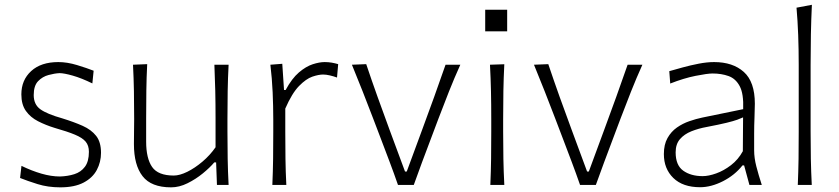

<svg xmlns="http://www.w3.org/2000/svg" viewBox="-20 -782 3547 812"><path d="M234.9 10.3Q182.6 10.3 138.9 -3.4Q95.2 -17.1 64.9 -29.3L70.8 -80.6Q113.8 -59.6 155.3 -47.6Q196.8 -35.6 233.4 -35.6Q266.6 -36.6 294.4 -45.4Q322.3 -54.2 339.1 -76.7Q356 -99.1 356 -140.1Q356 -166.5 342.3 -182.9Q328.6 -199.2 297.1 -212.4Q265.6 -225.6 210.9 -241.2Q172.9 -252.9 140.9 -269.3Q108.9 -285.6 89.6 -312.7Q70.3 -339.8 70.3 -382.8Q70.3 -443.4 111.8 -481.4Q153.3 -519.5 226.6 -519.5Q264.2 -519.5 305.9 -506.8Q347.7 -494.1 376 -482.9L370.6 -429.2Q324.7 -451.7 287.6 -462.2Q250.5 -472.7 231.9 -472.7Q210.9 -471.7 185.3 -464.8Q159.7 -458 141.1 -438.7Q122.6 -419.4 122.6 -379.9Q122.6 -340.3 150.4 -320.1Q178.2 -299.8 244.1 -281.2Q293 -266.1 329.6 -249.8Q366.2 -233.4 386.7 -207.3Q407.2 -181.2 407.2 -135.7Q407.2 -96.7 389.4 -63.2Q371.6 -29.8 333.5 -9.8Q295.4 10.3 234.9 10.3Z M703.6 10.3Q619.6 10.3 583 -36.9Q546.4 -84 546.4 -172.4Q546.4 -205.6 546.9 -230.5Q547.4 -255.4 547.4 -278.3Q547.4 -342.3 546.4 -396.7Q545.4 -451.2 542.5 -508.3L602.5 -510.7Q599.6 -453.6 598.9 -398.9Q598.1 -344.2 598.1 -282.2V-183.1Q598.1 -112.3 623.3 -75.9Q648.4 -39.6 714.8 -39.6Q739.7 -39.6 772 -55.4Q804.2 -71.3 836.2 -98.4Q868.2 -125.5 891.6 -159.2V-282.2Q891.6 -344.2 890.4 -397.7Q889.2 -451.2 886.7 -508.3H946.8Q943.8 -451.2 942.9 -396.7Q941.9 -342.3 941.9 -278.3V-226.1Q941.9 -163.1 942.9 -110.1Q943.8 -57.1 946.8 0H897.5L894 -95.2H886.2Q867.7 -73.2 837.9 -48.8Q808.1 -24.4 773.2 -7.1Q738.3 10.3 703.6 10.3Z M1131.8 0Q1134.3 -57.1 1135 -110.1Q1135.7 -163.1 1135.7 -226.1V-277.3Q1135.7 -332.5 1133.1 -391.6Q1130.4 -450.7 1123.5 -508.3L1173.8 -512.2L1181.2 -401.4H1188Q1214.4 -450.2 1244.1 -475.6Q1273.9 -501 1302.5 -510.3Q1331.1 -519.5 1353 -519.5Q1368.7 -519.5 1382.8 -517.1Q1397 -514.6 1410.2 -510.7L1405.3 -454.1Q1390.6 -459.5 1375 -463.1Q1359.4 -466.8 1346.2 -466.8Q1327.6 -466.8 1301 -457.8Q1274.4 -448.7 1244.6 -418.2Q1214.8 -387.7 1186.5 -322.8V-224.6Q1186.5 -162.6 1187.3 -109.9Q1188 -57.1 1190.9 0Z M1663.1 0Q1646.5 -47.9 1627.9 -97.2Q1609.4 -146.5 1591.8 -192.4L1557.6 -282.2Q1536.1 -338.4 1513.7 -395.5Q1491.2 -452.6 1468.3 -508.3L1528.8 -510.7Q1552.2 -440.9 1576.9 -372.1Q1601.6 -303.2 1627.4 -233.4L1692.9 -56.6H1700.2L1765.6 -233.9Q1791.5 -304.2 1816.2 -372.3Q1840.8 -440.4 1864.3 -508.3H1926.8Q1901.4 -452.1 1878.7 -394.8Q1856 -337.4 1834.5 -280.8L1800.3 -189.9Q1782.2 -141.6 1764.6 -95Q1747.1 -48.3 1730 0Z M2032 -740.8H2124.9V-649.5H2032ZM2053.7 0Q2056.2 -57.1 2056.9 -110.1Q2057.6 -163.1 2057.6 -226.1V-277.3Q2057.6 -342.3 2056.4 -396.7Q2055.2 -451.2 2052.2 -508.3L2112.8 -510.3Q2109.9 -452.6 2108.9 -397.7Q2107.9 -342.8 2107.9 -277.3V-226.1Q2107.9 -163.1 2108.9 -110.1Q2109.9 -57.1 2112.8 0Z M2433.1 0Q2416.5 -47.9 2397.9 -97.2Q2379.4 -146.5 2361.8 -192.4L2327.6 -282.2Q2306.2 -338.4 2283.7 -395.5Q2261.2 -452.6 2238.3 -508.3L2298.8 -510.7Q2322.3 -440.9 2346.9 -372.1Q2371.6 -303.2 2397.5 -233.4L2462.9 -56.6H2470.2L2535.6 -233.9Q2561.5 -304.2 2586.2 -372.3Q2610.8 -440.4 2634.3 -508.3H2696.8Q2671.4 -452.1 2648.7 -394.8Q2626 -337.4 2604.5 -280.8L2570.3 -189.9Q2552.2 -141.6 2534.7 -95Q2517.1 -48.3 2500 0Z M2940.9 9.8Q2867.7 9.8 2827.6 -29.3Q2787.6 -68.4 2787.6 -130.4Q2787.6 -170.9 2803 -198.2Q2818.4 -225.6 2842.8 -242.7Q2867.2 -259.8 2895.5 -269.5Q2923.8 -279.3 2949.7 -284.7L3123 -320.3Q3125.5 -385.3 3108.4 -417.5Q3091.3 -449.7 3061 -460.4Q3030.8 -471.2 2993.7 -471.2Q2971.7 -471.2 2921.6 -461.2Q2871.6 -451.2 2814.5 -428.7L2810.5 -481Q2834 -487.8 2866.9 -496.8Q2899.9 -505.9 2935.1 -512.7Q2970.2 -519.5 3000 -519.5Q3079.1 -519.5 3125.7 -477.8Q3172.4 -436 3172.4 -343.3Q3172.4 -320.8 3170.9 -286.1Q3169.4 -251.5 3169.4 -216.8V-146Q3169.4 -114.3 3178.7 -78.1Q3188 -42 3201.7 0H3149.4L3127 -82.5H3120.1Q3087.4 -41 3037.4 -15.6Q2987.3 9.8 2940.9 9.8ZM2951.7 -37.1Q2976.6 -37.1 3008.8 -48.6Q3041 -60.1 3071.5 -83.5Q3102.1 -106.9 3121.6 -142.6L3122.6 -285.6Q3113.3 -281.2 3097.9 -275.6Q3082.5 -270 3052.7 -262.7Q3022.9 -255.4 2969.2 -245.1Q2934.1 -238.8 2904.1 -226.8Q2874 -214.8 2855.7 -193.6Q2837.4 -172.4 2837.4 -137.7Q2837.4 -83 2869.6 -60.1Q2901.9 -37.1 2951.7 -37.1Z M3354 0Q3356.4 -57.1 3357.2 -110.1Q3357.9 -163.1 3357.9 -226.1V-507.8Q3357.9 -573.2 3355.7 -633.3Q3353.5 -693.4 3348.6 -749.5L3413.6 -761.7Q3410.6 -698.7 3409.4 -636.5Q3408.2 -574.2 3408.2 -507.8V-226.1Q3408.2 -163.1 3409.2 -110.1Q3410.2 -57.1 3413.1 0Z"/></svg>

Font: Pinar-DS3-FD Light
Style: Regular
Weight: 300
Designer: Amin Abedi
Version: Version 3.000